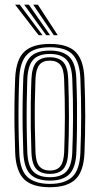

<svg xmlns="http://www.w3.org/2000/svg" viewBox="-20 -796 428 824"><path d="M194 7.5Q117.8 7.5 83.1 -27Q48.5 -61.5 45.2 -139.5Q43 -197.8 42.2 -250.8Q41.5 -303.8 42.2 -355.5Q43 -407.2 45.2 -461.2Q49 -540.8 84.4 -574.1Q119.8 -607.5 194 -607.5Q270.8 -607.5 304.9 -572.8Q339 -538 342.2 -460.2Q345.8 -372.8 345.8 -296Q345.8 -219.2 342.5 -139Q338.8 -59 303.2 -25.8Q267.8 7.5 194 7.5ZM194 -6.8Q258.5 -6.8 290.1 -36.8Q321.8 -66.8 325 -139.5Q328.2 -219.5 328.4 -294.6Q328.5 -369.8 325 -459.5Q322 -529 292.5 -561.1Q263 -593.2 194 -593.2Q127.2 -593.2 96.4 -562.1Q65.5 -531 62.5 -458.5Q60.5 -410.8 59.8 -360.4Q59 -310 59.6 -255.2Q60.2 -200.5 62.8 -139.2Q65.8 -65 98.5 -35.9Q131.2 -6.8 194 -6.8ZM194 -21Q137 -21 109.9 -48.6Q82.8 -76.2 80 -142.2Q78 -192.5 77.2 -245.5Q76.5 -298.5 77.1 -352.1Q77.8 -405.8 79.8 -457.8Q82.8 -523.2 109.6 -551.1Q136.5 -579 194 -579Q248.8 -579 276.8 -552.5Q304.8 -526 307.5 -460.2Q309.8 -403.5 310.4 -350.6Q311 -297.8 310.4 -246.2Q309.8 -194.8 307.8 -142.5Q305 -76.2 277.9 -48.6Q250.8 -21 194 -21ZM194 -35.5Q241.8 -35.5 264.8 -59.9Q287.8 -84.2 290.2 -143Q293 -210.2 293.4 -289.9Q293.8 -369.5 290.2 -457Q287.8 -516.8 264.4 -540.6Q241 -564.5 194 -564.5Q146 -564.5 123 -540.2Q100 -516 97.2 -457.2Q95.5 -412.2 94.8 -361.8Q94 -311.2 94.5 -256.4Q95 -201.5 97.2 -142.5Q99.8 -82.5 123.6 -59Q147.5 -35.5 194 -35.5ZM194 -49.8Q156.2 -49.8 136.5 -70.2Q116.8 -90.8 114.8 -143.2Q112.8 -197.5 112.1 -249.1Q111.5 -300.8 112.1 -352.1Q112.8 -403.5 114.8 -456.2Q117 -507 135.6 -528.6Q154.2 -550.2 194 -550.2Q231.5 -550.2 251.1 -529.9Q270.8 -509.5 272.8 -456.8Q275.8 -376.2 275.9 -297.2Q276 -218.2 272.8 -143.8Q270.8 -92.5 251.9 -71.1Q233 -49.8 194 -49.8ZM194 -64.2Q225.2 -64.2 239.5 -83.2Q253.8 -102.2 255.5 -144.8Q258 -214.8 258.4 -291.1Q258.8 -367.5 255.2 -456Q253.8 -499.5 238.8 -517.6Q223.8 -535.8 194 -535.8Q162.5 -535.8 148.2 -516.8Q134 -497.8 132.2 -455.5Q130.2 -404 129.5 -354.5Q128.8 -305 129.5 -253.5Q130.2 -202 132.2 -143.8Q133.8 -99.5 149.2 -81.9Q164.8 -64.2 194 -64.2ZM145.8 -645 44.8 -776H64.8L162.5 -645ZM178.2 -645 83.8 -776H103.8L195 -645ZM211 -645 122.5 -776H142.5L227.8 -645Z"/></svg>

Font: Big Shoulders Inline Display Thin SemiBold
Style: Regular
Weight: 600
Version: Version 2.002